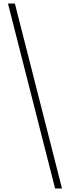

<svg xmlns="http://www.w3.org/2000/svg" viewBox="-20 -886 395 1084"><path d="M291 178 25 -866H64L330 178Z"/></svg>

Font: Noto Sans Malayalam UI ExtraLight
Style: Regular
Weight: 200
Designer: Jelle Bosma - Monotype Design Team
Foundry: Monotype Imaging Inc.
Version: Version 2.104; ttfautohint (v1.8.4.7-5d5b)